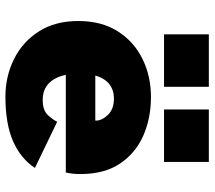

<svg xmlns="http://www.w3.org/2000/svg" viewBox="-60 -700 771 690"><g transform="rotate(90 325.0 -354.5)"><path d="M327 11Q254 11 192 -19.8Q130 -50.5 92.5 -109Q55 -167.5 55 -251Q55 -334 91.8 -392.2Q128.5 -450.5 190.5 -481.2Q252.5 -512 328.5 -512Q404 -512 466.8 -484.5Q529.5 -457 567.2 -401Q605 -345 605 -258.5Q605 -229 599.5 -206H248.5Q256.5 -167 279 -145Q301.5 -123 339 -123Q376.5 -123 393.8 -142.2Q411 -161.5 417 -175L583 -95Q550 -44.5 487.8 -16.8Q425.5 11 327 11ZM333 -379Q304 -379 282.5 -362.8Q261 -346.5 251 -312H413V-314Q413 -336 392.2 -357.5Q371.5 -379 333 -379ZM103 -720H291.5V-559H103ZM373 -720H561.5V-559H373Z"/></g></svg>

Font: Trispace ExtraBold
Style: Regular
Weight: 800
Designer: Tyler Finck
Foundry: Etcetera Type Company
Version: Version 1.210; ttfautohint (v1.8.3)